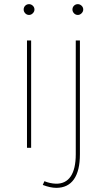

<svg xmlns="http://www.w3.org/2000/svg" viewBox="-20 -712 499 925"><path d="M130 -517V0H110V-517ZM146 -666Q146 -656 138 -648Q130 -640 120 -640Q109 -640 101.5 -648Q94 -656 94 -666Q94 -677 101.5 -684.5Q109 -692 120 -692Q130 -692 138 -684.5Q146 -677 146 -666ZM249 173Q296 174 320.5 138Q345 102 345 31V-517H365V31Q365 111 336 152Q307 193 251 193Q223 193 186 179L194 161Q221 172 249 173ZM381 -666Q381 -656 373 -648Q365 -640 355 -640Q344 -640 336.5 -648Q329 -656 329 -666Q329 -677 336.5 -684.5Q344 -692 355 -692Q365 -692 373 -684.5Q381 -677 381 -666Z"/></svg>

Font: Montserrat-Arabic Thin
Style: Regular
Weight: 250
Designer: Mohamed Gaber
Foundry: Kief Type Foundry
Version: Version 5.008